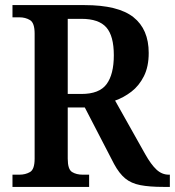

<svg xmlns="http://www.w3.org/2000/svg" viewBox="-20 -734 687 754"><path d="M29 0V-48H56Q80 -48 98 -58.5Q116 -69 116 -111V-602Q116 -644 98 -655Q80 -666 56 -666H29V-714H312Q444 -714 504 -666.5Q564 -619 564 -526Q564 -472 545 -434.5Q526 -397 496 -374Q466 -351 432 -339L550 -129Q573 -88 594.5 -68Q616 -48 643 -48H647V0H622Q567 0 531 -7Q495 -14 471.5 -33.5Q448 -53 428 -90L313 -312H246V-111Q246 -69 263 -58.5Q280 -48 305 -48H330V0ZM300 -365Q370 -365 398.5 -403.5Q427 -442 427 -517Q427 -593 397.5 -626.5Q368 -660 300 -660H246V-365Z"/></svg>

Font: Noto Serif Tamil SemiCondensed SemiBold
Style: Italic
Weight: 600
Width: 4
Italic angle: -12°
Designer: Indian Type Foundry, Tom Grace, and the Monotype Design Team
Foundry: Monotype Imaging Inc.
Version: Version 2.003; ttfautohint (v1.8.4.7-5d5b)